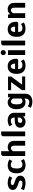

<svg xmlns="http://www.w3.org/2000/svg" viewBox="2298 -3052 965 5600"><g transform="rotate(-90 2780.0 -252.5)"><path d="M250 -510C105 -510 40 -445 40 -360C40 -190 315 -221 315 -136C315 -105 290 -80 220 -80C135 -80 85 -120 85 -120H75L30 -40C30 -40 115 10 235 10C390 10 455 -55 455 -146C455 -316 180 -285 180 -370C180 -395 205 -420 260 -420C335 -420 385 -380 385 -380H395L440 -460C440 -460 360 -510 250 -510Z M770 -420C835 -420 875 -380 875 -380H885L930 -460C930 -460 860 -510 760 -510C610 -510 525 -425 525 -250C525 -75 610 10 770 10C870 10 940 -40 940 -40L895 -120H885C885 -120 845 -80 780 -80C705 -80 665 -120 665 -250C665 -380 705 -420 770 -420Z M1070 -700 1030 -660V0H1170V-355C1170 -355 1200 -415 1255 -415C1300 -415 1330 -385 1330 -320V0H1470V-320C1470 -440 1400 -510 1280 -510C1210 -510 1170 -465 1170 -465V-700Z M1605 0H1745V-700H1645L1605 -660Z M2150 -305H2080C1920 -305 1855 -240 1855 -145C1855 -55 1920 10 2040 10C2130 10 2175 -60 2175 -60H2180L2190 0H2290V-320C2290 -430 2210 -510 2065 -510C1965 -510 1895 -460 1895 -460L1940 -380H1950C1950 -380 1990 -420 2055 -420C2120 -420 2150 -390 2150 -320ZM2150 -145C2150 -145 2115 -85 2065 -85C2020 -85 1995 -110 1995 -145C1995 -190 2020 -215 2080 -215H2150Z M2705 -110C2705 -110 2675 -80 2630 -80C2575 -80 2535 -120 2535 -250C2535 -375 2575 -415 2620 -415C2675 -415 2705 -355 2705 -355ZM2845 -500H2745L2735 -440H2730C2730 -440 2685 -510 2595 -510C2480 -510 2395 -425 2395 -250C2395 -75 2480 10 2605 10C2665 10 2705 -20 2705 -20V10C2705 80 2665 120 2600 120C2530 120 2490 80 2490 80H2480L2435 160C2435 160 2505 210 2610 210C2760 210 2845 125 2845 10Z M3350 0V-90H3110L3345 -405V-500H2950V-410H3185L2950 -95V0Z M3645 -420C3685 -420 3725 -380 3725 -295H3565C3565 -380 3605 -420 3645 -420ZM3675 10C3775 10 3845 -40 3845 -40L3800 -120H3790C3790 -120 3750 -80 3685 -80C3605 -80 3565 -120 3565 -205H3835L3865 -235V-260C3865 -425 3780 -510 3645 -510C3510 -510 3425 -425 3425 -250C3425 -75 3510 10 3675 10Z M3975 -500V0H4115V-500ZM4045 -715C4005 -715 3970 -680 3970 -640C3970 -600 4005 -565 4045 -565C4085 -565 4120 -600 4120 -640C4120 -680 4085 -715 4045 -715Z M4255 0H4395V-700H4295L4255 -660Z M4725 -420C4765 -420 4805 -380 4805 -295H4645C4645 -380 4685 -420 4725 -420ZM4755 10C4855 10 4925 -40 4925 -40L4880 -120H4870C4870 -120 4830 -80 4765 -80C4685 -80 4645 -120 4645 -205H4915L4945 -235V-260C4945 -425 4860 -510 4725 -510C4590 -510 4505 -425 4505 -250C4505 -75 4590 10 4755 10Z M5280 -415C5325 -415 5355 -385 5355 -320V0H5495V-320C5495 -440 5425 -510 5305 -510C5215 -510 5170 -440 5170 -440H5165L5155 -500H5055V0H5195V-355C5195 -355 5225 -415 5280 -415Z"/></g></svg>

Font: Scada
Style: Bold
Weight: 700
Designer: Jovanny Lemonad
Foundry: Jovanny Lemonad
Version: Version 3.005